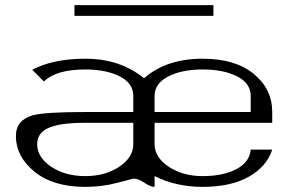

<svg xmlns="http://www.w3.org/2000/svg" viewBox="-20 -729 1165 749"><path d="M812.5 -709V-667H270.5V-709ZM500 -250H312.5Q270.5 -250 239.3 -246.6Q208 -243.2 180.7 -234.4Q153.3 -225.6 139.2 -208.5Q125 -191.4 125 -167Q125 -115.2 179.7 -78.6Q234.4 -42 312.5 -42Q390.6 -42 445.3 -78.6Q500 -115.2 500 -167ZM958 -292V-354.5Q958 -404.3 904.8 -431.2Q851.6 -458 770.5 -458Q689.5 -458 636.2 -430.7Q583 -403.3 583 -354.5V-292ZM1042 -250H583V-167Q583 -115.2 638.2 -78.6Q693.4 -42 770.5 -42Q850.6 -42 902.3 -69.3Q954.1 -96.7 958 -145.5H1042Q1020.5 -79.1 950.7 -39.6Q880.9 0 770.5 0Q667 0 583 -42V0Q566.4 0 543.5 -16.1Q520.5 -32.2 500 -32.2Q498 -32.2 438.5 -16.1Q378.9 0 312.5 0Q187.5 0 114.7 -59.1Q42 -118.2 42 -198.2Q42 -260.7 108.4 -279.3Q154.3 -292 312.5 -292H500V-354.5Q500 -404.3 446.8 -431.2Q393.6 -458 312.5 -458Q199.2 -458 151.4 -411.1L105.5 -457Q188.5 -500 312.5 -500Q448.2 -500 542 -423.8Q628.9 -500 770.5 -500Q897.5 -500 969.7 -440.9Q1042 -381.8 1042 -292Z"/></svg>

Font: okolaks
Style: Regular
Weight: 500
Version: Version 000.6.0